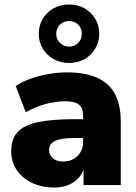

<svg xmlns="http://www.w3.org/2000/svg" viewBox="-20 -826 608 857"><path d="M223 11Q166 11 122.5 -10Q79 -31 54.5 -67.5Q30 -104 30 -151Q30 -205 58 -236Q86 -267 148 -280.5Q210 -294 313 -294H368V-210H313Q284 -210 262.5 -207Q241 -204 227 -197.5Q213 -191 206 -181Q199 -171 199 -158Q199 -135 215.5 -120Q232 -105 263 -105Q288 -105 307.5 -116Q327 -127 339 -146.5Q351 -166 351 -192V-308Q351 -344 332.5 -359Q314 -374 269 -374Q231 -374 185 -362Q139 -350 95 -325L50 -442Q76 -460 114.5 -474Q153 -488 196.5 -495.5Q240 -503 277 -503Q359 -503 412.5 -479.5Q466 -456 492.5 -407.5Q519 -359 519 -283V0H353V-93H359Q354 -61 336 -38Q318 -15 289 -2Q260 11 223 11ZM288 -545Q250 -545 219.5 -562Q189 -579 171 -609Q153 -639 153 -675Q153 -713 171 -742.5Q189 -772 219.5 -789Q250 -806 288 -806Q327 -806 357 -789Q387 -772 405 -742.5Q423 -713 423 -675Q423 -639 405 -609Q387 -579 357 -562Q327 -545 288 -545ZM288 -618Q313 -618 329 -634.5Q345 -651 345 -675Q345 -700 329 -716Q313 -732 288 -732Q264 -732 247.5 -716Q231 -700 231 -675Q231 -651 247.5 -634.5Q264 -618 288 -618Z"/></svg>

Font: Nunito Sans 12pt ExtraLight 12pt Black
Style: Regular
Weight: 900
Version: Version 3.101;gftools[0.9.27]